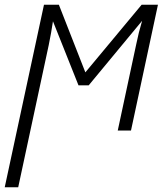

<svg xmlns="http://www.w3.org/2000/svg" viewBox="-39 -552 709 812"><path d="M-19 240H38L167 -361Q172 -386 177 -413Q182 -440 185 -462L293 -191H336L562 -464Q547 -414 537 -364L459 0H515L629 -532H560L322 -246L210 -532H147Z"/></svg>

Font: Noto Sans UI Light
Style: Italic
Weight: 300
Italic angle: -12°
Designer: Monotype Design Team
Foundry: Monotype Imaging Inc.
Version: Version 1.901